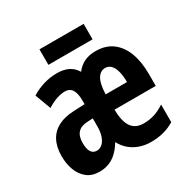

<svg xmlns="http://www.w3.org/2000/svg" viewBox="-163 -862 1004 1020"><g transform="rotate(-30 339.5 -351.5)"><path d="M463 -556Q524 -556 565 -525.5Q606 -495 627 -440Q648 -385 648 -309V-236H395Q396 -164 420 -129.5Q444 -95 494 -95Q528 -95 559 -104.5Q590 -114 623 -136V-28Q592 -9 557 0.5Q522 10 478 10Q443 10 411.5 -0.5Q380 -11 354.5 -32Q329 -53 312 -85Q293 -53 270 -31.5Q247 -10 220.5 0Q194 10 163 10Q116 10 86 -14.5Q56 -39 42 -78Q28 -117 28 -161Q28 -218 48.5 -256.5Q69 -295 108.5 -315.5Q148 -336 205 -338L272 -341V-363Q272 -407 258 -429.5Q244 -452 214 -452Q192 -452 164.5 -443Q137 -434 105 -414L69 -511Q104 -533 144 -545Q184 -557 227 -557Q268 -557 296.5 -542.5Q325 -528 342 -499Q364 -528 393.5 -542Q423 -556 463 -556ZM236 -252Q198 -250 179 -229Q160 -208 160 -167Q160 -130 171.5 -112Q183 -94 206 -94Q225 -94 240 -107.5Q255 -121 263.5 -146Q272 -171 272 -204V-254ZM462 -453Q433 -453 415 -424Q397 -395 395 -330H526Q526 -369 518.5 -396.5Q511 -424 497 -438.5Q483 -453 462 -453ZM481 -713V-618H210V-713Z"/></g></svg>

Font: Noto Sans Display ExtraCondensed
Style: Bold
Weight: 700
Width: 2
Designer: Monotype Design Team
Foundry: Monotype Imaging Inc.
Version: Version 2.003